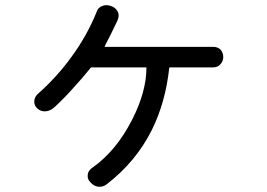

<svg xmlns="http://www.w3.org/2000/svg" viewBox="-20 -735 1040 747"><path d="M437.5 -656.2Q446.3 -676.8 436.5 -692.4Q428.7 -706.1 411.1 -711.9Q393.6 -717.8 377.9 -711.9Q360.4 -705.1 355.5 -687.5Q317.4 -593.8 255.9 -510.7Q201.2 -435.5 129.9 -372.1Q113.3 -358.4 113.3 -339.8Q113.3 -323.2 126 -312.5Q138.7 -300.8 156.2 -301.8Q175.8 -302.7 193.4 -319.3Q230.5 -353.5 268.6 -396.5Q302.7 -433.6 334 -472.7H549.8Q549.8 -377.9 493.2 -267.6Q432.6 -149.4 342.8 -85Q322.3 -72.3 321.3 -53.7Q319.3 -38.1 332 -25.4Q343.8 -11.7 360.4 -8.8Q378.9 -5.9 394.5 -17.6Q508.8 -105.5 570.3 -228.5Q624 -335.9 638.7 -472.7H808.6Q827.1 -472.7 837.9 -485.4Q848.6 -497.1 848.6 -512.7Q848.6 -529.3 838.9 -541Q828.1 -552.7 809.6 -552.7H386.7L390.6 -561.5Q402.3 -583 409.2 -597.7Q420.9 -621.1 437.5 -656.2Z"/></svg>

Font: Gungsuh
Style: Regular
Weight: 400
Version: Version 2.21